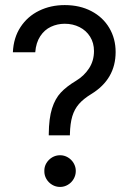

<svg xmlns="http://www.w3.org/2000/svg" viewBox="-20 -737 519 763"><path d="M282.2 -416Q314.5 -435.5 334 -465.6Q353.5 -495.6 353.5 -534.2Q353.5 -566.4 338.1 -591.1Q322.8 -615.7 296.1 -629.2Q269.5 -642.6 237.3 -642.6Q208 -642.6 182.4 -630.6Q156.7 -618.7 139.9 -593Q123 -567.4 120.1 -529.3H31.2Q33.7 -586.9 61.5 -629.4Q89.4 -671.9 135.3 -694.3Q181.2 -716.8 237.3 -716.8Q297.4 -716.8 343.3 -692.6Q389.2 -668.5 414.3 -626Q439.5 -583.5 439.5 -530.3Q439.5 -422.4 342.8 -363.3Q311.5 -344.2 293.7 -323.7Q275.9 -303.2 267.3 -274.9Q258.8 -246.6 257.8 -204.1V-199.2H173.8V-204.1Q174.3 -267.1 186.8 -306.2Q199.2 -345.2 221.7 -369.1Q244.1 -393.1 282.2 -416ZM156.2 -57.6Q155.8 -74.2 164.3 -88.6Q172.9 -103 187.3 -111.6Q201.7 -120.1 218.8 -120.1Q235.4 -120.1 249.8 -111.6Q264.2 -103 272.7 -88.6Q281.2 -74.2 281.2 -57.6Q281.2 -40.5 272.7 -25.9Q264.2 -11.2 249.8 -2.7Q235.4 5.9 218.8 5.9Q201.7 5.9 187.3 -2.7Q172.9 -11.2 164.3 -25.9Q155.8 -40.5 156.2 -57.6Z"/></svg>

Font: Pretendard JP
Style: Regular
Weight: 400
Designer: Base glyphs from Inter by Rasmus Andersson; Hangeul glyphs from Noto Sans CJK(Source Han Sans) by Jang Soo-young and Kan
Foundry: Kil Hyung-jin
Version: Version 1.309